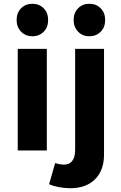

<svg xmlns="http://www.w3.org/2000/svg" viewBox="-20 -797 640 1017"><path d="M151 -777Q188 -777 211.5 -753Q235 -729 235 -691Q235 -653 211.5 -629Q188 -605 151 -605Q115 -605 91.5 -629.5Q68 -654 68 -691Q68 -729 91.5 -753Q115 -777 151 -777ZM453 -777Q490 -777 513.5 -753Q537 -729 537 -691Q537 -653 513.5 -629Q490 -605 453 -605Q417 -605 393.5 -629.5Q370 -654 370 -691Q370 -729 393.5 -753Q417 -777 453 -777ZM74 -538H228V0H74ZM272 67Q295 74 315 75Q346 76 362 56Q378 36 378 -2V-538H531V22Q531 106 482.5 153.5Q434 201 349 200Q284 198 240 179Z"/></svg>

Font: Montserrat-Arabic SemiBold
Style: Regular
Weight: 600
Designer: Mohamed Gaber
Foundry: Kief Type Foundry
Version: Version 5.008;PS 005.008;hotconv 1.0.88;makeotf.lib2.5.64775